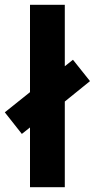

<svg xmlns="http://www.w3.org/2000/svg" viewBox="-46 -780 395 800"><path d="M79 0H224V-357L329 -442L258 -531L224 -504V-760H79V-396L-26 -312L45 -222L79 -249Z"/></svg>

Font: Noto Sans Armenian ExtraCondensed ExtraBold
Style: Regular
Weight: 800
Width: 2
Designer: Monotype Design Team
Foundry: Monotype Imaging Inc.
Version: Version 2.008